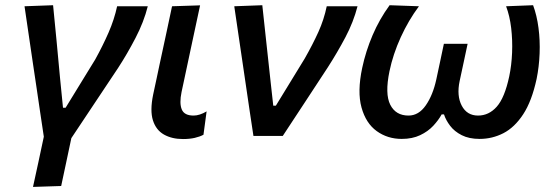

<svg xmlns="http://www.w3.org/2000/svg" viewBox="-20 -521 2128 736"><path d="M106.5 195.5Q117 148 127.2 100.5Q137.5 53 148 3Q140.5 -45.5 133.5 -93.8Q126.5 -142 119.5 -189L106.5 -276Q98.5 -331 90.2 -386.8Q82 -442.5 74 -497L183.5 -501Q189.5 -438.5 196.8 -364.8Q204 -291 210 -223.5L221.5 -108H231.5Q260.5 -155 288.5 -201Q316.5 -247 345 -293Q374 -345.5 396 -395.8Q418 -446 429 -497H546.5Q531.5 -437 499.5 -375.5Q467.5 -314 433 -261Q388.5 -194 343.2 -126.2Q298 -58.5 253.5 8.5Q243 57.5 233.8 101.5Q224.5 145.5 214.5 192Z M681.5 12Q639 12 608.5 -5.2Q578 -22.5 566.2 -59.8Q554.5 -97 567 -158Q575 -194 580.2 -219.5Q585.5 -245 591.5 -273Q606 -339.5 617 -391.2Q628 -443 639.5 -497L747 -500.5Q728 -412 712 -337.2Q696 -262.5 685 -210.5L676 -168.5Q667 -125 676.8 -101.5Q686.5 -78 722 -78Q745 -78 772 -94L760 -4.5Q746 3 726.5 7.5Q707 12 681.5 12Z M951.5 0Q944.5 -46 937.2 -94.8Q930 -143.5 923.5 -188L910.5 -276.5Q902.5 -331.5 894.2 -387Q886 -442.5 878 -497L985.5 -501Q992.5 -436.5 1001.2 -356Q1010 -275.5 1018 -201.5L1027.5 -116H1037.5L1148 -296.5Q1179 -351 1200.5 -398.5Q1222 -446 1232.5 -497H1350.5Q1335 -436.5 1304 -378Q1273 -319.5 1237 -263.5Q1193.5 -197 1150 -130.8Q1106.5 -64.5 1064 0Z M1520 11.5Q1465.5 11.5 1424 -18.5Q1382.5 -48.5 1365.8 -109Q1349 -169.5 1368.5 -261Q1382 -324.5 1408.2 -386Q1434.5 -447.5 1473.5 -501L1586 -497Q1546 -443.5 1516.2 -378.2Q1486.5 -313 1473 -248Q1455 -161 1476 -119.5Q1497 -78 1546 -78Q1585 -78 1612.2 -117.2Q1639.5 -156.5 1652.5 -216.5Q1660 -252 1667.5 -286.8Q1675 -321.5 1681.5 -353H1772.5Q1765.5 -320.5 1757.8 -284Q1750 -247.5 1742 -210.5Q1730 -154 1750 -116Q1770 -78 1812.5 -78Q1854 -78 1884.2 -112Q1914.5 -146 1932 -228Q1941 -270.5 1943 -318.8Q1945 -367 1939.5 -413.5Q1934 -460 1920 -497L2023.5 -501Q2038 -462 2044.2 -414.2Q2050.5 -366.5 2048.5 -315.8Q2046.5 -265 2037 -218.5Q2018.5 -133 1985.5 -82.8Q1952.5 -32.5 1909.8 -10.5Q1867 11.5 1818.5 11.5Q1778 11.5 1750 -2.8Q1722 -17 1705.5 -38.8Q1689 -60.5 1682 -82.5H1673Q1661 -60.5 1640.8 -38.8Q1620.5 -17 1590.5 -2.8Q1560.5 11.5 1520 11.5Z"/></svg>

Font: Commissioner Medium
Style: Italic
Weight: 500
Italic angle: -12°
Designer: Kostas Bartsokas
Foundry: Kostas Bartsokas
Version: Version 1.000; ttfautohint (v1.8.3)